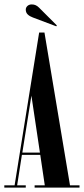

<svg xmlns="http://www.w3.org/2000/svg" viewBox="-24 -848 380 868"><path d="M-4.5 0V-10H42L153 -701H177L292.5 -10H335.5V0H132.5V-10H178.5L158 -148H75L53.5 -10H92.5V0ZM77 -158H156.5L118 -415.5ZM230.5 -729 124.5 -769Q110.5 -774 101.5 -782.5Q92.5 -791 92.5 -804.5Q92.5 -814 100 -821Q107.5 -828 119.5 -828Q130 -828 137.8 -824.2Q145.5 -820.5 152.5 -813.5L233 -733Z"/></svg>

Font: Imbue 100pt SemiBold
Style: Regular
Weight: 600
Designer: Tyler Finck
Foundry: Etcetera Type Company
Version: Version 1.102; ttfautohint (v1.8.3)